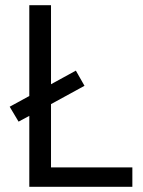

<svg xmlns="http://www.w3.org/2000/svg" viewBox="-20 -714 546 734"><path d="M92 0V-271L51 -249L17 -306L92 -347V-694H175V-392L270 -444L303 -386L175 -316V-74H486V0Z"/></svg>

Font: Cantarell
Style: Regular
Weight: 400
Designer: Dave Crossland, Nikolaus Waxweiler, Florian Fecher, Jacques Le Bailly, Eben Sorkin, Alexei Vanyashin, Alexios Zavras, Em
Version: Version 0.303